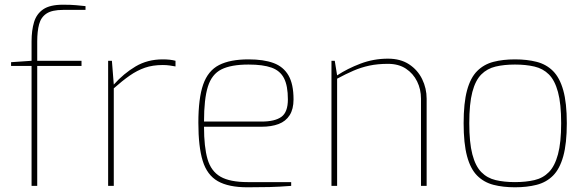

<svg xmlns="http://www.w3.org/2000/svg" viewBox="-20 -789 2496 815"><path d="M114 0V-509H27V-525L114 -531V-613Q114 -660 124.5 -695Q135 -730 163.5 -749.5Q192 -769 247 -769Q282 -769 302.5 -767Q323 -765 343 -763V-747H248Q201 -747 177.5 -731.5Q154 -716 146 -686Q138 -656 138 -613V-531H326V-509H138V0Z M439 0V-531H455L463 -430Q505 -477 555.5 -507Q606 -537 671 -537Q687 -537 700.5 -535.5Q714 -534 725 -531V-507Q714 -509 700.5 -511Q687 -513 671 -513Q628 -513 595 -501.5Q562 -490 530.5 -468Q499 -446 463 -414V0Z M1030 6Q950 6 904.5 -20Q859 -46 840.5 -106Q822 -166 822 -268Q822 -372 842.5 -430.5Q863 -489 910 -513Q957 -537 1035 -537Q1099 -537 1141 -521.5Q1183 -506 1204.5 -469Q1226 -432 1226 -367Q1226 -326 1209.5 -300Q1193 -274 1162.5 -262.5Q1132 -251 1090 -251H846Q846 -165 861 -113.5Q876 -62 916 -39Q956 -16 1032 -16H1216V0Q1165 4 1123.5 5Q1082 6 1030 6ZM846 -273H1090Q1147 -273 1174.5 -293Q1202 -313 1202 -367Q1202 -425 1185.5 -457Q1169 -489 1132.5 -502Q1096 -515 1035 -515Q961 -515 920 -494.5Q879 -474 862.5 -421.5Q846 -369 846 -273Z M1387 0V-531H1401L1411 -469Q1455 -498 1510.5 -519Q1566 -540 1627 -540Q1680 -540 1716.5 -516Q1753 -492 1772 -453Q1791 -414 1791 -370V0H1767V-370Q1767 -410 1750.5 -443.5Q1734 -477 1703 -497.5Q1672 -518 1627 -518Q1583 -518 1548 -510.5Q1513 -503 1480.5 -489Q1448 -475 1411 -455V0Z M2166 6Q2115 6 2074.5 -4.5Q2034 -15 2005.5 -43.5Q1977 -72 1962.5 -126Q1948 -180 1948 -266Q1948 -352 1962.5 -405.5Q1977 -459 2005.5 -487.5Q2034 -516 2074.5 -526.5Q2115 -537 2166 -537Q2217 -537 2258 -526.5Q2299 -516 2327.5 -487.5Q2356 -459 2371 -405.5Q2386 -352 2386 -266Q2386 -180 2371 -126Q2356 -72 2327.5 -43.5Q2299 -15 2258 -4.5Q2217 6 2166 6ZM2166 -16Q2212 -16 2248.5 -24.5Q2285 -33 2310 -58.5Q2335 -84 2348.5 -134Q2362 -184 2362 -266Q2362 -349 2348.5 -398.5Q2335 -448 2310 -473Q2285 -498 2248.5 -506.5Q2212 -515 2166 -515Q2120 -515 2084 -506.5Q2048 -498 2023 -473Q1998 -448 1985 -398.5Q1972 -349 1972 -266Q1972 -184 1985 -134Q1998 -84 2023 -58.5Q2048 -33 2084 -24.5Q2120 -16 2166 -16Z"/></svg>

Font: Exo Thin Thin
Style: Regular
Weight: 250
Version: Version 2.000